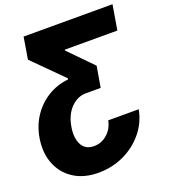

<svg xmlns="http://www.w3.org/2000/svg" viewBox="-179 -846 1038 1179"><g transform="rotate(-20 340.5 -256.5)"><path d="M625 -66.4Q609.9 15.1 557.6 79.1Q505.4 143.1 428.5 179.4Q351.6 215.8 260.7 215.8Q167.5 215.8 101.8 174.1Q36.1 132.3 6.6 59.1Q-22.9 -14.2 -7.8 -108.4Q4.9 -184.6 44.7 -244.4Q84.5 -304.2 144.8 -341.6Q205.1 -378.9 279.3 -386.7L281.2 -393.6L89.8 -585L113.3 -727.5H694.3L667 -565.4H323.2V-559.6L473.6 -406.2L450.2 -269.5H355.5Q299.3 -270 255.6 -225.8Q211.9 -181.6 199.2 -104.5Q188 -35.6 211.2 8.5Q234.4 52.7 291 52.7Q339.4 52.7 377.2 19.8Q415 -13.2 425.8 -66.4Z"/></g></svg>

Font: Inter Display Black
Style: Italic
Weight: 900
Italic angle: -9.39999°
Designer: Rasmus Andersson
Foundry: rsms
Version: Version 4.000;git-a52131595